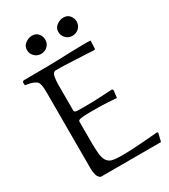

<svg xmlns="http://www.w3.org/2000/svg" viewBox="-211 -972 940 1071"><g transform="rotate(-30 259.0 -437.0)"><path d="M417 -384 411 -336Q382 -338 352 -340Q322 -342 293 -342Q264 -342 234 -342Q204 -342 184 -339Q164 -336 164 -327V-188Q164 -160 166.5 -127.5Q169 -95 179 -76Q190 -57 209.5 -50.5Q229 -44 275 -44Q293 -44 309 -44.5Q325 -45 348 -46Q371 -47 409.5 -50Q448 -53 509 -58L514 -53L501 0H113Q98 -8 92.5 -27Q87 -46 87 -66V-558Q87 -569 86 -588Q85 -607 78 -622Q74 -632 55.5 -640.5Q37 -649 2 -654L1 -674L8 -681L156 -682Q191 -682 234 -683.5Q277 -685 320 -686.5Q363 -688 398 -688Q412 -688 423 -688Q434 -688 444 -687L442 -637L438 -630Q412 -632 377.5 -633.5Q343 -635 310 -636.5Q277 -638 254.5 -639Q232 -640 229 -640H189Q174 -637 169.5 -613.5Q165 -590 165 -564V-398Q165 -385 184 -384.5Q203 -384 231 -384Q271 -384 321 -386Q371 -388 411 -391ZM430 -816Q429 -791 411.5 -775.5Q394 -760 370 -760Q346 -760 329 -777Q312 -794 312 -818Q312 -844 333 -859Q354 -874 376 -874Q402 -874 416 -856.5Q430 -839 430 -816ZM228 -816Q227 -791 209.5 -775.5Q192 -760 168 -760Q144 -760 127 -777Q110 -794 110 -818Q110 -844 131 -859Q152 -874 174 -874Q200 -874 214 -856.5Q228 -839 228 -816Z"/></g></svg>

Font: Aref Ruqaa Ink
Style: Regular
Weight: 400
Designer: Abdullah Aref
Version: Version 1.005